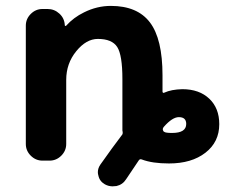

<svg xmlns="http://www.w3.org/2000/svg" viewBox="-20 -577 778 664"><path d="M546.9 -138.7Q541 -131.8 543.9 -126Q544.9 -122.1 547.9 -121.1Q552.7 -117.2 575.2 -117.2Q624 -117.2 624 -148.4Q624 -171.9 598.6 -171.9Q576.2 -171.9 546.9 -138.7ZM403.3 -303.7Q403.3 -386.7 385.3 -414.6Q367.2 -442.4 318.4 -442.4Q278.3 -442.4 243.7 -399.9Q209 -357.4 209 -300.8V-79.1Q209 -55.7 191.9 -38.6Q174.8 -21.5 151.4 -21.5H127Q103.5 -21.5 86.4 -38.6Q69.3 -55.7 69.3 -79.1V-488.3Q69.3 -511.7 86.4 -528.8Q103.5 -545.9 127 -545.9H144.5Q168 -545.9 185.5 -529.8Q203.1 -513.7 204.1 -489.3Q204.1 -488.3 206.1 -487.3Q208 -486.3 209 -488.3Q234.4 -516.6 270.5 -534.2Q315.4 -556.6 363.3 -556.6Q455.1 -556.6 498.5 -499.5Q542 -442.4 542 -316.4V-259.8Q542 -257.8 543.9 -256.3Q545.9 -254.9 548.8 -256.8Q572.3 -267.6 610.4 -268.6Q668.9 -268.6 703.6 -235.8Q738.3 -203.1 738.3 -147.5Q738.3 -85.9 690.4 -48.8Q642.6 -11.7 564.5 -11.7Q506.8 -11.7 470.7 -25.4Q463.9 -28.3 460 -22.5Q448.2 -4.9 416 43Q404.3 61.5 382.8 66.4Q376 67.4 369.1 67.4Q355.5 67.4 342.8 60.5Q324.2 49.8 320.3 30.3Q318.4 24.4 318.4 18.6Q318.4 4.9 327.1 -7.8Q369.1 -67.4 403.3 -112.3Q404.3 -114.3 404.3 -116.2Q404.3 -118.2 404.3 -120.1Q403.3 -124 403.3 -126Z"/></svg>

Font: Gen Jyuu Gothic P Bold
Style: Bold
Weight: 700
Designer: [Source Han Sans]
Ryoko NISHIZUKA  (kana & ideographs); Paul D. Hunt (Latin, Greek & Cyrillic); Wenlong ZHANG  (bopomofo
Version: Version 1.002.20150607